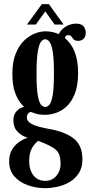

<svg xmlns="http://www.w3.org/2000/svg" viewBox="-20 -686 462 954"><path d="M205.5 249Q160 249 118.8 234.5Q77.5 220 51.5 190.5Q25.5 161 25.5 116Q25.5 83 38 60.8Q50.5 38.5 67.8 25Q85 11.5 99.2 5.5Q113.5 -0.5 117 -1.5Q112 -2.5 95 -10.8Q78 -19 62.2 -37.5Q46.5 -56 46.5 -88.5Q46.5 -115 60.5 -131.2Q74.5 -147.5 89.5 -152Q96 -155 100.5 -154.5Q96.5 -157.5 82 -174.5Q67.5 -191.5 54.5 -226.8Q41.5 -262 41.5 -319.5Q41.5 -378.5 57.8 -419Q74 -459.5 99.5 -484Q125 -508.5 153.2 -519.5Q181.5 -530.5 206 -530.5Q242 -530 272 -516.5Q284 -541 308 -554.8Q332 -568.5 357.5 -568.5Q384 -568.5 395 -555.5Q406 -542.5 406 -523Q406 -504 395.5 -493.5Q385 -483 369 -483Q352.5 -483 346 -490.2Q339.5 -497.5 334.8 -504.5Q330 -511.5 319 -511.5Q313.5 -511.5 308.8 -508.5Q304 -505.5 302.5 -497Q368 -442 368 -325.5Q368 -261 351.8 -220Q335.5 -179 310 -156.2Q284.5 -133.5 256.5 -124.5Q228.5 -115.5 204.5 -115.5Q175 -115.5 157.2 -121.5Q139.5 -127.5 135.5 -129Q133.5 -129.5 133.5 -129.5Q127 -129.5 120.2 -122.2Q113.5 -115 113.5 -102Q113.5 -83 137.5 -69.8Q161.5 -56.5 228 -44.5Q304 -31 346.8 2.8Q389.5 36.5 389.5 105.5Q389.5 147.5 371.2 175.2Q353 203 324.5 219.2Q296 235.5 264.2 242.2Q232.5 249 205.5 249ZM204.5 -154.5Q215.5 -154.5 225.5 -165.8Q235.5 -177 241.8 -213Q248 -249 248 -323.5Q248 -394.5 241.8 -430.5Q235.5 -466.5 225.5 -478.8Q215.5 -491 205 -491Q193.5 -491 183.8 -478.8Q174 -466.5 167.8 -430Q161.5 -393.5 161.5 -321.5Q161.5 -247.5 167.8 -212Q174 -176.5 184 -165.5Q194 -154.5 204.5 -154.5ZM205.5 212.5Q239 212.5 260 187.8Q281 163 281 129.5Q281 94.5 271 75.2Q261 56 233.5 42Q218.5 33.5 199.2 25.5Q180 17.5 170.5 14Q156 22.5 140.5 47Q125 71.5 125 114.5Q125 158 146 185.2Q167 212.5 205.5 212.5ZM114 -564 188 -665.5H223L296 -564H251.5L205 -629.5L158 -564Z"/></svg>

Font: Imbue 10pt
Style: Bold
Weight: 700
Designer: Tyler Finck
Foundry: Etcetera Type Company
Version: Version 1.102; ttfautohint (v1.8.3)